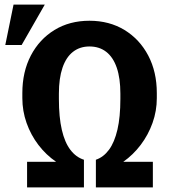

<svg xmlns="http://www.w3.org/2000/svg" viewBox="-20 -811 736 831"><path d="M97.2 0V-110.8H222.7Q179.2 -140.6 146.2 -183.8Q113.3 -227.1 95 -278.8Q76.7 -330.6 76.7 -386.2V-408.2Q76.7 -500 113.5 -570.6Q150.4 -641.1 215.8 -681.2Q281.2 -721.2 367.2 -721.2Q453.1 -721.2 518.8 -681.2Q584.5 -641.1 621.6 -570.6Q658.7 -500 658.7 -408.2V-386.2Q658.7 -330.6 640.1 -278.8Q621.6 -227.1 589.1 -184.1Q556.6 -141.1 513.7 -110.8H641.6V0H395V-119.6Q428.2 -130.9 451.9 -163.1Q475.6 -195.3 488.3 -250Q501 -304.7 501 -382.8V-405.8Q501 -472.2 485.4 -517.8Q469.7 -563.5 439.7 -586.7Q409.7 -609.9 367.2 -609.9Q325.7 -609.9 295.9 -586.7Q266.1 -563.5 250.5 -517.8Q234.9 -472.2 234.9 -405.8V-382.8Q234.9 -303.7 247.6 -249Q260.3 -194.3 284.7 -162.4Q309.1 -130.4 343.3 -119.6V0ZM2.9 -616.2 38.6 -791H173.8L73.7 -616.2Z"/></svg>

Font: Robotiche
Style: Bold
Weight: 700
Designer: Google
Version: Version 2.001